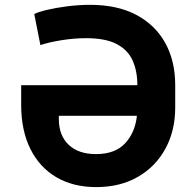

<svg xmlns="http://www.w3.org/2000/svg" viewBox="-20 -757 804 787"><path d="M374.3 9.9Q280.2 9.9 211.3 -30.4Q142.4 -70.7 104.8 -146Q67.1 -221.2 66.8 -325.3V-407.7H543V-408.4Q543 -465.2 523.8 -508.5Q504.6 -551.8 458.8 -576.2Q413 -600.5 332.7 -600.5Q284.1 -600.5 232.8 -592.3Q181.5 -584.2 145.6 -572.1L120.4 -699.6Q135.7 -707.7 172.2 -716.4Q208.8 -725.1 256 -731.2Q303.3 -737.2 349.4 -737.2Q461.3 -737.2 539.1 -695.8Q616.8 -654.5 657.5 -580.6Q698.2 -506.7 698.2 -408.4V-316.1Q698.2 -221.2 658 -147.5Q617.9 -73.9 545.1 -32Q472.3 9.9 374.3 9.9ZM541.2 -282.3H221.2V-267.8Q221.6 -201.3 261.5 -163.4Q301.5 -125.4 373.6 -125.4Q451.3 -125.4 492.5 -169.2Q533.7 -213.1 541.2 -282.3Z"/></svg>

Font: Inter Zeller
Style: Bold
Weight: 700
Designer: Rasmus Andersson; Joe Bland
Foundry: zeller
Version: Version 3.015;git-dec3a8cb1